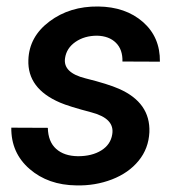

<svg xmlns="http://www.w3.org/2000/svg" viewBox="-20 -558 545 588"><path d="M323.7 -146.5Q332 -194.8 261 -213.6Q189.9 -232.4 164.1 -243.7Q63.5 -286.6 66.9 -374.5Q69.3 -445.8 131.6 -492.4Q193.8 -539.1 280.8 -538.1Q364.7 -537.1 417.7 -490.7Q470.7 -444.3 469.7 -369.1L355 -369.6Q356 -406.2 335 -427Q314 -447.8 277.3 -448.7Q238.8 -448.7 211.2 -429.7Q183.6 -410.6 179.2 -379.9Q172.4 -335.4 241.7 -318.1Q311 -300.8 344.2 -286.1Q440.9 -243.7 437.5 -153.3Q435.1 -103 404.5 -65.7Q374 -28.3 322.8 -8.5Q271.5 11.2 213.9 9.8Q127.4 8.8 70.6 -40.5Q13.7 -89.8 14.6 -167L126.5 -166.5Q127.4 -124 151.9 -102.1Q176.3 -80.1 218.8 -79.6Q261.7 -79.6 290.3 -97.4Q318.8 -115.2 323.7 -146.5Z"/></svg>

Font: Roboto Medium
Style: Italic
Weight: 500
Italic angle: -12°
Designer: Google
Version: Version 2.134; 2016